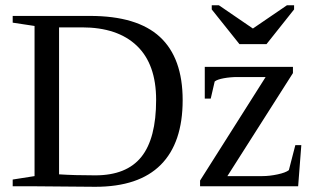

<svg xmlns="http://www.w3.org/2000/svg" viewBox="-20 -716 1206 738"><path d="M580.1 -332Q580.1 -469.2 506.1 -540Q432.1 -610.8 294.9 -610.8H207V-45.9Q265.6 -42 346.2 -42Q466.3 -42 523.2 -112.8Q580.1 -183.6 580.1 -332ZM326.2 -654.8Q507.3 -654.8 594.7 -574Q682.1 -493.2 682.1 -331.1Q682.1 -167 597.9 -82.5Q513.7 2 346.2 2L112.8 0H28.8V-25.9L112.8 -39.1V-616.2L28.8 -628.9V-654.8ZM749 0V-22L1001 -419.9H893.1Q865.7 -419.9 840.3 -415.3Q814.9 -410.6 805.2 -402.8L790 -336.9H767.1V-459H1106V-435.1L854 -39.1H988.3Q1016.1 -39.1 1046.9 -45.7Q1077.6 -52.2 1090.3 -62L1115.2 -158.2H1138.2L1126 0ZM821.3 -695.8 952.1 -606.4 1083 -695.8H1110.4V-679.7L1004.4 -546.4H900.4L793.9 -679.7V-695.8Z"/></svg>

Font: Liberation Serif
Style: Regular
Weight: 400
Designer: Steve Matteson
Foundry: Ascender Corporation
Version: Version 2.1.5